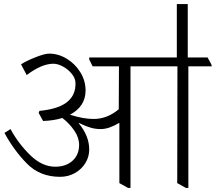

<svg xmlns="http://www.w3.org/2000/svg" viewBox="-20 -918 1067 949"><path d="M2 0ZM1027 -590H911V11H899L856 -13L857 -590H625V11H613L570 -13V-310H568Q518 -280 478 -280Q451 -280 428 -287Q405 -294 390.5 -301Q376 -308 371 -310L369 -309Q421 -246 421 -179Q421 -143 402 -112Q383 -81 350 -62.5Q317 -44 277 -44Q178 -44 114 -108.5Q50 -173 2 -261L32 -280Q71 -208 129.5 -151Q188 -94 253 -94Q306 -94 338.5 -123.5Q371 -153 371 -202Q371 -238 347 -273Q323 -308 288 -335Q248 -322 193 -320L171 -360L175 -370Q260 -378 304 -408Q356 -444 353 -510Q352 -532 334.5 -553.5Q317 -575 291.5 -589Q266 -603 244 -603Q186 -603 112 -547L84 -600Q110 -617 155.5 -635Q201 -653 223 -653Q268 -653 309.5 -628Q351 -603 377 -561Q403 -519 403 -471Q403 -392 326 -351Q391 -330 443 -330Q510 -330 567 -378L568 -590H438L421 -624V-634H1006L1024 -601ZM908 -898V-619H854V-898Z"/></svg>

Font: Martel UltraLight
Style: Regular
Weight: 250
Designer: Dan Reynolds
Foundry: Dan Reynolds
Version: Version 1.001; ttfautohint (v1.1) -l 5 -r 5 -G 72 -x 0 -D la